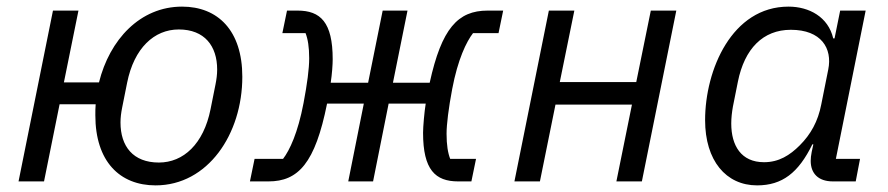

<svg xmlns="http://www.w3.org/2000/svg" viewBox="-20 -548 2682 580"><path d="M450 12C608 12 712 -143 712 -316C712 -456 638 -528 530 -528C403 -528 311 -428 279 -299H173L217 -516H140L36 0H113L160 -233H269C268 -222 268 -211 268 -200C268 -60 342 12 450 12ZM460 -57C382 -57 344 -106 344 -178C344 -193 346 -208 349 -223L364 -298C385 -403 446 -459 520 -459C598 -459 636 -409 636 -338C636 -323 634 -308 631 -293L616 -218C595 -113 534 -57 460 -57Z M735 0H791C881 0 932 -55 968 -235H1079L1032 0H1107L1154 -235H1266C1262 -211 1258 -165 1258 -147C1258 -35 1295 0 1364 0H1404L1418 -68H1340C1333 -86 1329 -110 1329 -144C1329 -172 1335 -221 1346 -279C1363 -369 1389 -422 1409 -448H1486L1500 -516H1453C1363 -516 1314 -462 1278 -298H1167L1211 -516H1136L1092 -298H979C983 -324 985 -353 985 -369C985 -481 948 -516 879 -516H847L833 -448H903C910 -430 914 -406 914 -372C914 -340 908 -295 897 -237C880 -147 855 -94 835 -68H749Z M1534 0H1611L1658 -232H1889L1842 0H1919L2023 -516H1946L1902 -300H1671L1715 -516H1638Z M2565 0 2578 -68H2505L2595 -516H2518L2501 -432H2497C2482 -497 2424 -528 2362 -528C2191 -528 2110 -337 2110 -185C2110 -63 2173 12 2267 12C2343 12 2392 -26 2434 -112H2437L2432 -89C2430 -79 2429 -70 2429 -62C2429 -25 2451 0 2496 0ZM2288 -58C2219 -58 2189 -108 2189 -175C2189 -192 2191 -209 2194 -226L2209 -301C2229 -401 2285 -458 2369 -458C2461 -458 2495 -402 2482 -338L2461 -233C2451 -181 2429 -142 2396 -109C2366 -79 2333 -58 2288 -58Z"/></svg>

Font: LVC Sans
Style: Italic
Weight: 400
Italic angle: -11.31°
Designer: Mike Abbink, Paul van der Laan, Pieter van Rosmalen
Foundry: Bold Monday
Version: Version 3.0